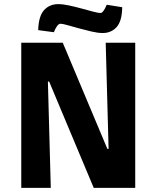

<svg xmlns="http://www.w3.org/2000/svg" viewBox="-20 -910 756 930"><path d="M83 0V-703H284L500 -189H506L492 -703H635V0H434L218 -515H212L226 0ZM477 -750Q455 -750 424.5 -757Q394 -764 363 -772.5Q332 -781 307.5 -788Q283 -795 273 -795Q265 -795 257.5 -785Q250 -775 245.5 -764.5Q241 -754 241 -754L165 -764Q167 -832 193.5 -861Q220 -890 262 -890Q285 -890 315 -883.5Q345 -877 376 -868.5Q407 -860 431.5 -853.5Q456 -847 466 -847Q474 -847 481 -857Q488 -867 492.5 -877Q497 -887 497 -887L572 -875Q571 -808 545 -779Q519 -750 477 -750Z"/></svg>

Font: Ruda SemiBold
Style: Bold
Weight: 900
Designer: Mariela Monsalve and Angelina Sanchez
Foundry: Mariela Monsalve and Angelina Sanchez
Version: Version 2.000